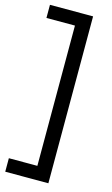

<svg xmlns="http://www.w3.org/2000/svg" viewBox="-134 -756 579 989"><g transform="rotate(15 155.0 -262.0)"><path d="M233 183H3V111H155V-637H3V-707H233Z"/></g></svg>

Font: Hind Kochi
Style: Regular
Weight: 400
Designer: Dhruvi Tolia
Foundry: Indian Type Foundry
Version: Version 0.702;PS 1.0;hotconv 1.0.81;makeotf.lib2.5.63406